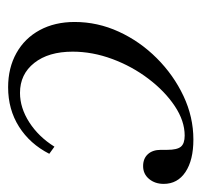

<svg xmlns="http://www.w3.org/2000/svg" viewBox="-32 -462 508 485"><g transform="rotate(90 222.5 -220.0)"><path d="M201 14Q152 14 114.5 -7Q77 -28 56.5 -66Q36 -104 36 -154Q36 -212 60.5 -265.5Q85 -319 127.5 -361.5Q170 -404 223 -429Q276 -454 333 -454Q385 -454 415 -434Q445 -414 445 -379Q445 -357 432.5 -342Q420 -327 400 -327Q381 -327 370 -339Q359 -351 359 -372V-388Q359 -413 351 -422.5Q343 -432 323 -432Q286 -432 248.5 -407Q211 -382 179.5 -340.5Q148 -299 129.5 -249Q111 -199 111 -149Q111 -88 139.5 -52Q168 -16 215 -16Q253 -16 289.5 -39.5Q326 -63 351 -103L369 -90Q344 -41 300.5 -13.5Q257 14 201 14Z"/></g></svg>

Font: Baskervville
Style: Italic
Weight: 400
Italic angle: -18°
Designer: ANRT
Foundry: ANRT
Version: Version 1.100